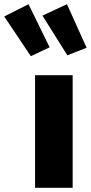

<svg xmlns="http://www.w3.org/2000/svg" viewBox="-115 -889 430 909"><path d="M20 -869 -95 -811 31 -623 120 -665ZM202 -869 86 -815 204 -627 295 -663ZM229 -533H51V0H229Z"/></svg>

Font: Fira Sans ExtraBold
Style: Regular
Weight: 800
Designer: bBox Type GmbH & Carrois Corporate GbR & Edenspiekermann AG
Foundry: bBox Type GmbH & Carrois Corporate GbR & Edenspiekermann AG
Version: Version 4.300;PS 004.300;hotconv 1.0.88;makeotf.lib2.5.64775